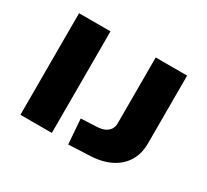

<svg xmlns="http://www.w3.org/2000/svg" viewBox="-142 -924 1242 1154"><g transform="rotate(30 479.0 -347.0)"><path d="M104 0V-705H322V0ZM442 11 429 -162 539 -167Q571 -169 592.5 -179Q614 -189 625 -207Q636 -225 636 -248V-705H854V-234Q854 -162 821.5 -109.5Q789 -57 727.5 -27Q666 3 576 5Z"/></g></svg>

Font: Nunito Sans 7pt Expanded Black
Style: Regular
Weight: 900
Width: 7
Designer: Vernon Adams
Foundry: Vernon Adams
Version: Version 3.101;gftools[0.9.27]